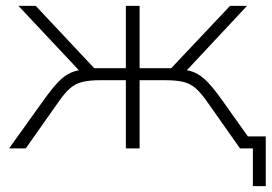

<svg xmlns="http://www.w3.org/2000/svg" viewBox="-20 -507 928 656"><path d="M844 129V0H805V-41H888V129ZM11 0 130 -166Q158 -205 179 -227Q200 -249 223 -259Q246 -269 281 -271L258 -258L43 -487H102L302 -274H410V-487H457V-274H565L766 -487H824L610 -258L587 -271Q621 -269 643 -260Q665 -251 686.5 -229.5Q708 -208 738 -166L856 0H800L688 -159Q667 -189 649 -205Q631 -221 607 -227Q583 -233 543 -233H457V0H410V-233H325Q285 -233 261 -227Q237 -221 219 -205Q201 -189 180 -159L68 0Z"/></svg>

Font: Nunito Sans 10pt SemiExpanded ExtraLight
Style: Regular
Weight: 250
Width: 6
Designer: Vernon Adams
Foundry: Vernon Adams
Version: Version 3.101;gftools[0.9.27]